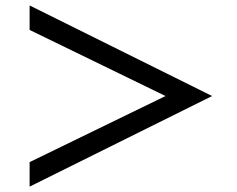

<svg xmlns="http://www.w3.org/2000/svg" viewBox="-20 -736 880 712"><path d="M89.8 -715.8 766.6 -379.9 89.8 -43.9V-134.8L593.8 -379.9L89.8 -625Z"/></svg>

Font: FORM UDPGothic
Style: Bold
Weight: 700
Foundry: Pronama LLC
Version: Version 1.051